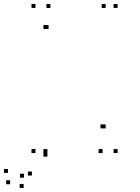

<svg xmlns="http://www.w3.org/2000/svg" viewBox="-65 -760 705 966"><path d="M173.5 28V8H153.5V28ZM173.5 10V-10H153.5V10ZM113.5 10V-10H93.5V10ZM95.5 123V103H75.5V123ZM55.5 134V114H35.5V134ZM-25 110V90H-45V110ZM-14 167V147H-34V167ZM54 185.5V165.5H34V185.5ZM173.5 10V-10H153.5V10ZM173.5 -614V-634H153.5V-614ZM179.5 -614V-634H159.5V-614ZM451 10V-10H431V10ZM526.5 10V-10H506.5V10ZM526.5 -720V-740H506.5V-720ZM466.5 -720V-740H446.5V-720ZM466.5 -114V-134H446.5V-114ZM460.5 -114V-134H440.5V-114ZM188.5 -720V-740H168.5V-720ZM113.5 -720V-740H93.5V-720ZM113.5 10V-10H93.5V10Z"/></svg>

Font: Monaspace Argon Dots Var
Style: Regular
Weight: 400
Designer: Riley Cran and the Lettermatic Team
Version: Version 1.100 (Monaspace Argon Dots)